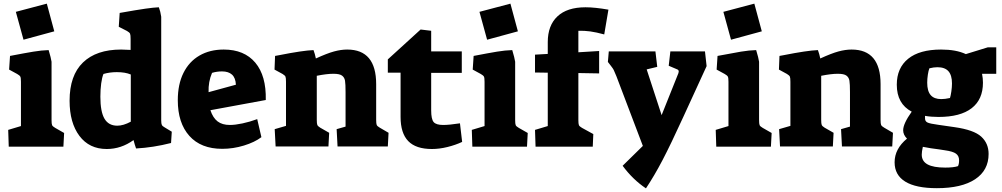

<svg xmlns="http://www.w3.org/2000/svg" viewBox="-20 -805 5503 1054"><path d="M67 -740 237 -785 278 -633 109 -587ZM25 -92 95 -113V-356Q95 -378 91.5 -384.5Q88 -391 74 -399L30 -423L35 -498Q118 -514 163.5 -521.5Q209 -529 247 -530Q260 -487 263 -466V-146Q263 -125 266 -118Q269 -111 283 -103L332 -75L328 0H28Z M362 -252Q362 -391 435.5 -462Q509 -533 645 -533Q653 -533 697 -531V-591Q697 -613 694 -620Q691 -627 677 -635L632 -658L637 -734Q733 -751 779 -757.5Q825 -764 852 -765Q861 -742 865 -713V-144Q865 -126 868.5 -119Q872 -112 885 -105L923 -82L919 -20Q821 5 727 10Q720 -9 713 -36Q645 13 566 13Q470 13 416 -59Q362 -131 362 -252ZM698 -137V-396Q668 -409 621 -409Q583 -409 548 -399Q540 -380 535.5 -347Q531 -314 531 -274Q531 -192 553.5 -153.5Q576 -115 624 -115Q657 -115 698 -137Z M956 -255Q956 -342 987 -404.5Q1018 -467 1075 -500Q1132 -533 1208 -533Q1321 -533 1381.5 -461Q1442 -389 1439 -256L1135 -200Q1149 -158 1174.5 -138.5Q1200 -119 1242 -119Q1271 -119 1311 -127.5Q1351 -136 1392 -151L1415 -52Q1378 -24 1319 -6Q1260 12 1200 12Q1083 12 1019.5 -59Q956 -130 956 -255ZM1275 -340Q1273 -378 1253.5 -395.5Q1234 -413 1199 -413Q1170 -413 1144 -405Q1123 -356 1125 -299Z M1488 -96 1550 -114V-356Q1550 -378 1547 -384.5Q1544 -391 1531 -399L1487 -423L1490 -498L1512 -502Q1643 -528 1701 -530Q1709 -509 1714 -484Q1775 -512 1813.5 -522.5Q1852 -533 1886 -533Q2045 -533 2045 -343V-147Q2045 -126 2048 -119Q2051 -112 2065 -104L2113 -76L2109 -1H1833L1828 -96L1877 -110V-299Q1877 -344 1874 -362Q1871 -380 1857.5 -390Q1844 -400 1810 -400Q1774 -400 1719 -389V-147Q1719 -126 1722 -119Q1725 -112 1738 -104L1787 -76L1783 -1H1493Z M2179 -163V-406H2109V-479L2289 -643L2347 -636V-523H2515V-405H2347V-199Q2347 -151 2360.5 -135Q2374 -119 2413 -119Q2446 -119 2505 -128L2517 -26Q2481 -9 2436.5 2Q2392 13 2351 13Q2263 13 2221 -30.5Q2179 -74 2179 -163Z M2612 -740 2782 -785 2823 -633 2654 -587ZM2570 -92 2640 -113V-356Q2640 -378 2636.5 -384.5Q2633 -391 2619 -399L2575 -423L2580 -498Q2663 -514 2708.5 -521.5Q2754 -529 2792 -530Q2805 -487 2808 -466V-146Q2808 -125 2811 -118Q2814 -111 2828 -103L2877 -75L2873 0H2573Z M2917 -92 2987 -113V-406L2917 -407V-505L2987 -509V-574Q2987 -665 3040 -715Q3093 -765 3194 -765Q3246 -765 3320 -752L3297 -616Q3253 -628 3220.5 -632.5Q3188 -637 3155 -636V-518L3269 -525V-402L3155 -404V-146Q3155 -125 3158 -118Q3161 -111 3175 -103L3237 -69L3234 0H2920Z M3398 105 3509 -4 3364 -386Q3353 -413 3349 -421Q3345 -429 3334 -443L3317 -465L3322 -523H3578L3588 -438L3530 -424L3612 -173L3704 -403Q3706 -409 3706 -412Q3706 -421 3698 -424L3651 -444L3660 -523H3850L3859 -442L3731 -163Q3662 -12 3617 74Q3572 160 3526 229Q3454 181 3398 105Z M3951 -740 4121 -785 4162 -633 3993 -587ZM3909 -92 3979 -113V-356Q3979 -378 3975.5 -384.5Q3972 -391 3958 -399L3914 -423L3919 -498Q4002 -514 4047.5 -521.5Q4093 -529 4131 -530Q4144 -487 4147 -466V-146Q4147 -125 4150 -118Q4153 -111 4167 -103L4216 -75L4212 0H3912Z M4257 -96 4319 -114V-356Q4319 -378 4316 -384.5Q4313 -391 4300 -399L4256 -423L4259 -498L4281 -502Q4412 -528 4470 -530Q4478 -509 4483 -484Q4544 -512 4582.5 -522.5Q4621 -533 4655 -533Q4814 -533 4814 -343V-147Q4814 -126 4817 -119Q4820 -112 4834 -104L4882 -76L4878 -1H4602L4597 -96L4646 -110V-299Q4646 -344 4643 -362Q4640 -380 4626.5 -390Q4613 -400 4579 -400Q4543 -400 4488 -389V-147Q4488 -126 4491 -119Q4494 -112 4507 -104L4556 -76L4552 -1H4262Z M4891 86Q4891 12 4959 -44Q4938 -65 4938 -90Q4938 -126 4985 -192Q4903 -235 4903 -340Q4903 -432 4965.5 -482.5Q5028 -533 5146 -533Q5229 -533 5282 -508L5402 -545H5449V-400H5371Q5376 -375 5376 -351Q5376 -259 5314 -211Q5252 -163 5132 -163Q5091 -163 5058 -169V-155Q5058 -139 5071.5 -132.5Q5085 -126 5130 -120L5220 -107Q5326 -92 5366.5 -55Q5407 -18 5407 40Q5407 130 5333 179Q5259 228 5123 228Q5008 228 4949.5 192Q4891 156 4891 86ZM5195 -267Q5199 -279 5202.5 -303Q5206 -327 5206 -347Q5206 -392 5186.5 -414Q5167 -436 5126 -436Q5106 -436 5082 -430Q5077 -418 5073.5 -395Q5070 -372 5070 -351Q5070 -305 5089 -283Q5108 -261 5147 -261Q5168 -261 5195 -267ZM5239 107Q5245 95 5245 75Q5245 51 5228 38.5Q5211 26 5167 20L5135 15Q5091 10 5046 1Q5040 28 5040 44Q5040 80 5072 97.5Q5104 115 5169 115Q5215 115 5239 107Z"/></svg>

Font: Suez One
Style: Regular
Weight: 400
Version: Version 1.000